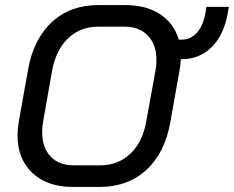

<svg xmlns="http://www.w3.org/2000/svg" viewBox="-20 -728 921 756"><path d="M881 -701 877 -677Q862 -591 814 -543Q766 -495 696 -495H692Q690 -465 687 -451L651 -249Q630 -127 557 -59.5Q484 8 372 8H266Q166 8 107.5 -47Q49 -102 49 -195Q49 -217 54 -249L90 -451Q111 -573 183.5 -640.5Q256 -708 367 -708H473Q556 -708 610.5 -672Q665 -636 684 -572H696Q731 -572 755.5 -599.5Q780 -627 789 -677L793 -701ZM596 -491Q596 -552 562.5 -587.5Q529 -623 470 -623H367Q296 -623 248 -577Q200 -531 185 -449L150 -251Q146 -231 146 -208Q146 -147 179 -112Q212 -77 270 -77H374Q445 -77 493.5 -123Q542 -169 556 -251L592 -449Q596 -469 596 -491Z"/></svg>

Font: Bai Jamjuree Medium
Style: Italic
Weight: 500
Italic angle: -10°
Version: Version 1.000; ttfautohint (v1.6)